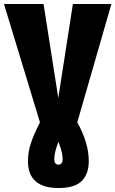

<svg xmlns="http://www.w3.org/2000/svg" viewBox="-40 -716 578 962"><path d="M518.1 -695.8 347.2 -103Q404.8 0 404.8 90.8Q404.8 155.8 369.4 190.9Q334 226.1 252.9 226.1Q100.1 226.1 100.1 90.8Q100.1 47.9 113.8 4.6Q127.4 -38.6 160.2 -103L-20 -695.8H178.2L252 -225.1L325.2 -695.8ZM273.9 80.1Q273.9 67.4 270.8 52.2Q267.6 37.1 264.4 27.6Q261.2 18.1 252.9 -5.9Q231.9 48.3 231.9 81.1Q231.9 108.9 252.9 108.9Q273.9 108.9 273.9 80.1Z"/></svg>

Font: Fira Sans Compressed Heavy
Style: Regular
Weight: 900
Width: 1
Designer: Carrois Corporate & Edenspiekermann AG
Foundry: Carrois Corporate GbR & Edenspiekermann AG
Version: Version 4.203;PS 004.203;hotconv 1.0.88;makeotf.lib2.5.64775